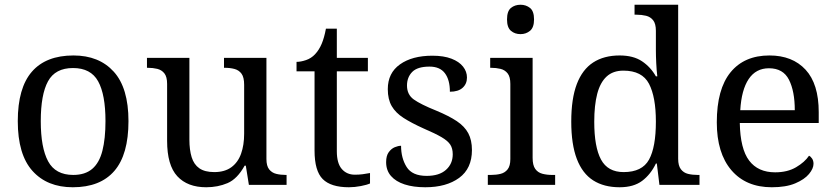

<svg xmlns="http://www.w3.org/2000/svg" viewBox="-20 -780 3524 810"><path d="M287 10Q179 10 117 -59Q55 -128 55 -269Q55 -409 114.5 -477.5Q174 -546 290 -546Q398 -546 460 -477.5Q522 -409 522 -269Q522 -128 462.5 -59Q403 10 287 10ZM289 -42Q339 -42 369 -67.5Q399 -93 412 -144Q425 -195 425 -269Q425 -381 394 -437Q363 -493 288 -493Q213 -493 182.5 -437Q152 -381 152 -269Q152 -157 183 -99.5Q214 -42 289 -42Z M850 10Q771 10 728 -36.5Q685 -83 685 -186V-426Q685 -456 673.5 -470.5Q662 -485 643.5 -489.5Q625 -494 603 -494H600V-536H779V-191Q779 -148 788.5 -117Q798 -86 821 -70Q844 -54 884 -54Q928 -54 956 -74.5Q984 -95 997 -131.5Q1010 -168 1010 -216V-422Q1010 -454 999 -469Q988 -484 969.5 -489Q951 -494 928 -494H925V-536H1104V-109Q1104 -80 1115.5 -65.5Q1127 -51 1145.5 -46.5Q1164 -42 1186 -42H1189V0H1030L1017 -81H1012Q981 -25 940 -7.5Q899 10 850 10Z M1452 10Q1376 10 1341.5 -24.5Q1307 -59 1307 -145V-479H1231V-519Q1249 -519 1271 -526.5Q1293 -534 1309 -551Q1326 -569 1337 -595Q1348 -621 1355 -659H1401V-536H1532V-479H1401V-142Q1401 -91 1422 -67Q1443 -43 1477 -43Q1495 -43 1510 -45Q1525 -47 1541 -50V-6Q1528 0 1502 5Q1476 10 1452 10Z M1774 10Q1724 10 1687 -2Q1650 -14 1629.5 -37.5Q1609 -61 1609 -96Q1609 -123 1620 -138Q1631 -153 1645.5 -159Q1660 -165 1672 -165Q1672 -113 1695.5 -75.5Q1719 -38 1780 -38Q1833 -38 1861.5 -63.5Q1890 -89 1890 -129Q1890 -154 1879.5 -170Q1869 -186 1842.5 -201.5Q1816 -217 1767 -238Q1716 -261 1682.5 -282.5Q1649 -304 1632.5 -332.5Q1616 -361 1616 -404Q1616 -472 1667.5 -508.5Q1719 -545 1804 -545Q1852 -545 1884.5 -532.5Q1917 -520 1933.5 -499Q1950 -478 1950 -453Q1950 -426 1931.5 -409.5Q1913 -393 1878 -393Q1878 -443 1857 -471Q1836 -499 1792 -499Q1741 -499 1719 -476.5Q1697 -454 1697 -419Q1697 -381 1725.5 -360.5Q1754 -340 1821 -313Q1874 -291 1907 -269Q1940 -247 1955.5 -218Q1971 -189 1971 -147Q1971 -69 1917 -29.5Q1863 10 1774 10Z M2038 0V-42H2051Q2073 -42 2091.5 -46.5Q2110 -51 2121.5 -65.5Q2133 -80 2133 -109V-426Q2133 -456 2121.5 -470.5Q2110 -485 2091.5 -489.5Q2073 -494 2051 -494H2048V-536H2227V-114Q2227 -83 2238 -67.5Q2249 -52 2268 -47Q2287 -42 2309 -42H2322V0ZM2176 -636Q2152 -636 2135.5 -650Q2119 -664 2119 -698Q2119 -733 2135.5 -746.5Q2152 -760 2176 -760Q2199 -760 2216 -746.5Q2233 -733 2233 -698Q2233 -664 2216 -650Q2199 -636 2176 -636Z M2594 10Q2528 10 2482.5 -19Q2437 -48 2413.5 -109.5Q2390 -171 2390 -267Q2390 -364 2413.5 -425.5Q2437 -487 2482.5 -516.5Q2528 -546 2594 -546Q2652 -546 2688.5 -521.5Q2725 -497 2747 -458H2753Q2750 -483 2748.5 -513.5Q2747 -544 2747 -568V-650Q2747 -680 2735.5 -694.5Q2724 -709 2705.5 -713.5Q2687 -718 2665 -718H2657V-760H2841V-110Q2841 -81 2852.5 -66Q2864 -51 2882.5 -46.5Q2901 -42 2923 -42H2931V0H2762L2751 -90H2747Q2725 -44 2689 -17Q2653 10 2594 10ZM2611 -54Q2689 -54 2718 -106.5Q2747 -159 2747 -267Q2747 -371 2718 -426.5Q2689 -482 2610 -482Q2566 -482 2539 -457Q2512 -432 2499.5 -384Q2487 -336 2487 -266Q2487 -160 2515.5 -107Q2544 -54 2611 -54Z M3236 10Q3127 10 3065.5 -62Q3004 -134 3004 -264Q3004 -404 3062 -475Q3120 -546 3226 -546Q3323 -546 3378.5 -486Q3434 -426 3434 -307V-261H3101Q3103 -152 3140.5 -102.5Q3178 -53 3250 -53Q3302 -53 3338.5 -74.5Q3375 -96 3393 -123Q3400 -120 3406 -111Q3412 -102 3412 -89Q3412 -69 3393 -46Q3374 -23 3335 -6.5Q3296 10 3236 10ZM3333 -315Q3333 -395 3308.5 -443.5Q3284 -492 3224 -492Q3169 -492 3138.5 -446.5Q3108 -401 3103 -315Z"/></svg>

Font: Noto Serif Sinhala
Style: Regular
Weight: 400
Designer: Jelle Bosma - Monotype Design Team
Foundry: Monotype Imaging Inc.
Version: Version 2.006